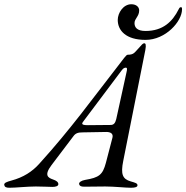

<svg xmlns="http://www.w3.org/2000/svg" viewBox="-80 -880 878 905"><path d="M606 -692C701 -692 778 -779 778 -836C778 -844 777 -846 773 -846C768 -846 766 -844 762 -836C733 -778 688 -734 606 -734C565 -734 554 -752 554 -771C554 -793 576 -802 576 -831C576 -848 561 -860 539 -860C501 -860 475 -819 475 -786C475 -736 514 -692 606 -692ZM-36 5C-5 5 48 -1 89 -1C123 -1 150 1 167 1C183 1 195 -3 195 -12C195 -22 185 -29 170 -34C147 -42 126 -53 163 -102L266 -238C276 -252 288 -256 309 -256L421 -258C440 -258 455 -251 450 -231L419 -112C404 -56 387 -43 321 -32C304 -29 291 -21 293 -12C295 -4 301 0 317 0C339 0 380 -1 416 -1C458 -1 511 5 537 5C559 5 568 1 568 -7C568 -16 557 -19 536 -25C498 -36 488 -58 501 -122L605 -644C610 -670 606 -676 600 -676C593 -676 589 -670 570 -649C554 -632 550 -622 522 -622C514 -622 500 -599 476 -569C356 -415 253 -271 105 -108C72 -71 30 -44 -26 -29C-48 -23 -62 -18 -60 -8C-58 1 -52 5 -36 5ZM334 -290C298 -290 306 -299 316 -312L494 -549C501 -559 508 -561 513 -561C520 -561 520 -554 516 -538L468 -319C463 -298 455 -291 441 -291Z"/></svg>

Font: EB Garamond
Style: Italic
Weight: 400
Italic angle: -17.2°
Designer: Georg Duffner and Octavio Pardo
Foundry: Georg Duffner
Version: Version 1.000;PS 001.000;hotconv 1.0.88;makeotf.lib2.5.64775